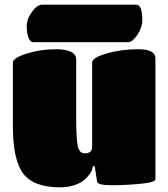

<svg xmlns="http://www.w3.org/2000/svg" viewBox="-20 -790 718 819"><path d="M394 -16 384 -81H376L374 -72Q370 -50 340 -23Q326 -10 298.5 -0.5Q271 9 236 9Q124 9 79.5 -49Q35 -107 35 -251V-523Q35 -543 94 -561.5Q153 -580 218 -580Q305 -580 305 -535V-281Q305 -205 311 -170.5Q317 -136 341 -136Q373 -136 373 -163V-523Q373 -544 435 -562Q497 -580 570 -580Q643 -580 643 -541V-26Q643 -12 580 -6Q517 0 456 0Q395 0 394 -16ZM526 -610H121Q110 -610 102 -628.5Q94 -647 94 -678Q94 -709 116.5 -739.5Q139 -770 159 -770H561Q587 -770 587 -705Q587 -673 566 -641.5Q545 -610 526 -610Z"/></svg>

Font: Titan One
Style: Regular
Weight: 400
Designer: Rodrigo Fuenzalida
Foundry: Rodrigo Fuenzalida
Version: Version 1.001